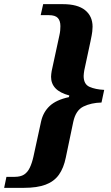

<svg xmlns="http://www.w3.org/2000/svg" viewBox="-74 -781 536 925"><path d="M-54 124 -43 71H-4Q25 71 42 60Q59 49 69.5 27Q80 5 87 -26L124 -196Q134 -241 165.5 -270.5Q197 -300 258 -313L260 -321Q215 -333 193.5 -355.5Q172 -378 172 -411Q172 -418 173 -425Q174 -432 175 -439L212 -610Q215 -623 216 -634Q217 -645 217 -655Q217 -681 204.5 -694.5Q192 -708 161 -708H122L134 -761H229Q300 -761 336 -732Q372 -703 372 -652Q372 -643 370.5 -629Q369 -615 362 -582L332 -442Q331 -435 330 -428Q329 -421 329 -415Q329 -375 357.5 -362.5Q386 -350 428 -348L415 -287Q366 -286 328.5 -268Q291 -250 279 -194L243 -22Q233 28 210 60.5Q187 93 146 108.5Q105 124 41 124Z"/></svg>

Font: Noto Serif
Style: Italic
Weight: 400
Italic angle: -12°
Designer: Monotype Design Team
Foundry: Monotype Imaging Inc.
Version: Version 2.013